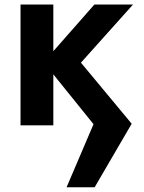

<svg xmlns="http://www.w3.org/2000/svg" viewBox="-20 -543 626 835"><path d="M391.6 271.5H269.5L386.7 -2.9L211.9 -219.7V2H69.3V-523.4H211.9V-320.3L390.6 -523.4H558.6L332 -270.5L552.7 -4.9Z"/></svg>

Font: Gen Shin Gothic Bold
Style: Bold
Weight: 700
Designer: [Source Han Sans]
Ryoko NISHIZUKA  (kana & ideographs); Paul D. Hunt (Latin, Greek & Cyrillic); Wenlong ZHANG  (bopomofo
Version: Version 1.002.20150607